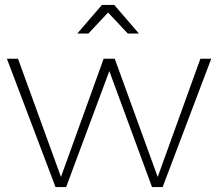

<svg xmlns="http://www.w3.org/2000/svg" viewBox="-20 -758 876 778"><path d="M8 -520H53L227 -41L400 -520H445L619 -41L792 -520H836L639 0H596L423 -470L248 0H205ZM393 -738H443L543 -622H498L406 -720H430L338 -622H293Z"/></svg>

Font: Alexandria ExtraLight
Style: Regular
Weight: 250
Designer: Mohamed Gaber
Foundry: Kief Type Foundry
Version: Version 5.100